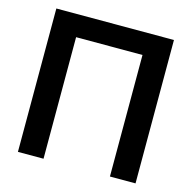

<svg xmlns="http://www.w3.org/2000/svg" viewBox="-106 -834 942 941"><g transform="rotate(15 364.5 -364.0)"><path d="M662.6 -727.5V0H532.7V-616.7H195.8V0H65.9V-727.5Z"/></g></svg>

Font: Inter 24pt SemiBold
Style: Regular
Weight: 600
Designer: Rasmus Andersson
Foundry: rsms
Version: Version 4.001;git-66647c0bb